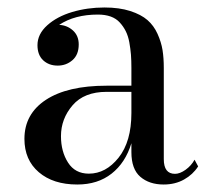

<svg xmlns="http://www.w3.org/2000/svg" viewBox="-20 -488 563 518"><path d="M267.6 -256.8H334.5V-304.7Q334.5 -324.7 333.3 -340.6Q332 -356.4 328.9 -373.8Q325.7 -391.1 319.3 -403.8Q313 -416.5 303.2 -427.2Q293.5 -438 278.6 -443.4Q263.7 -448.7 244.1 -448.7Q181.6 -448.7 139.6 -420.9Q161.1 -419.9 176.8 -405.8Q192.4 -391.6 192.4 -368.2Q192.4 -340.3 175.5 -325.7Q158.7 -311 135.7 -311Q111.8 -311 96.4 -325.4Q81.1 -339.8 81.1 -366.2Q81.1 -396 107.4 -419.7Q133.8 -443.4 174.8 -455.6Q215.8 -467.8 261.7 -467.8Q301.8 -467.8 331.3 -458.3Q360.8 -448.7 377.9 -433.8Q395 -418.9 405 -396.7Q415 -374.5 418.5 -353Q421.9 -331.5 421.9 -304.7V-58.6Q421.9 -19 452.1 -19Q465.3 -19 480.7 -30Q496.1 -41 504.9 -57.1L514.6 -39.1Q500.5 -17.1 476.6 -3.7Q452.6 9.8 421.4 9.8Q382.8 9.8 358.6 -11Q334.5 -31.7 334.5 -77.6V-101.6Q318.4 -48.8 281 -19.5Q243.7 9.8 188.5 9.8Q123.5 9.8 84.7 -23.4Q45.9 -56.6 45.9 -113.3Q45.9 -180.7 104 -218.8Q162.1 -256.8 267.6 -256.8ZM219.7 -19.5Q265.6 -19.5 300 -62.7Q334.5 -106 334.5 -183.1V-240.2H267.6Q207 -240.2 175.8 -203.9Q144.5 -167.5 144.5 -120.6Q144.5 -79.1 163.6 -49.3Q182.6 -19.5 219.7 -19.5Z"/></svg>

Font: Bodoni* 11pt
Style: Regular
Weight: 400
Version: Version 2.3